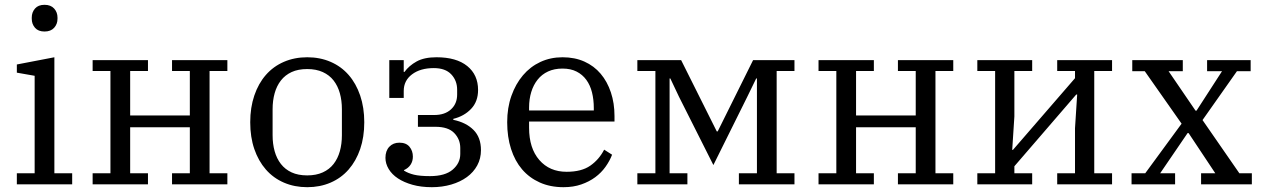

<svg xmlns="http://www.w3.org/2000/svg" viewBox="-20 -766 5253 798"><path d="M165 -635Q139 -635 125.5 -650.5Q112 -666 112 -688V-693Q112 -715 125.5 -730.5Q139 -746 165 -746Q191 -746 205 -730.5Q219 -715 219 -693V-688Q219 -666 205 -650.5Q191 -635 165 -635ZM50 -46H124V-451L50 -464V-498L206 -528V-46H280V0H50Z M365 -46H439V-471H365V-516H595V-471H521V-286H769V-471H695V-516H925V-471H851V-46H925V0H695V-46H769V-237H521V-46H595V0H365Z M1257 -37Q1294 -37 1321.5 -49.5Q1349 -62 1366.5 -84.5Q1384 -107 1392.5 -137.5Q1401 -168 1401 -204V-312Q1401 -348 1392.5 -378.5Q1384 -409 1366.5 -431.5Q1349 -454 1321.5 -466.5Q1294 -479 1257 -479Q1219 -479 1192 -466.5Q1165 -454 1147.5 -431.5Q1130 -409 1121.5 -378.5Q1113 -348 1113 -312V-204Q1113 -168 1121.5 -137.5Q1130 -107 1147.5 -84.5Q1165 -62 1192 -49.5Q1219 -37 1257 -37ZM1257 12Q1204 12 1160 -7Q1116 -26 1085 -61.5Q1054 -97 1037 -146.5Q1020 -196 1020 -258Q1020 -319 1037 -369Q1054 -419 1085 -454.5Q1116 -490 1160 -509Q1204 -528 1257 -528Q1310 -528 1354 -509Q1398 -490 1429 -454.5Q1460 -419 1477 -369Q1494 -319 1494 -258Q1494 -196 1477 -146.5Q1460 -97 1429 -61.5Q1398 -26 1354 -7Q1310 12 1257 12Z M1775 12Q1730 12 1694.5 2Q1659 -8 1634 -24.5Q1609 -41 1595.5 -63.5Q1582 -86 1582 -110Q1582 -139 1598 -156Q1614 -173 1640 -173Q1668 -173 1682 -156Q1696 -139 1696 -115Q1696 -96 1686.5 -81.5Q1677 -67 1659 -59V-57Q1676 -46 1700.5 -40Q1725 -34 1767 -34Q1830 -34 1861.5 -61Q1893 -88 1893 -126V-151Q1893 -187 1868 -213Q1843 -239 1790 -239H1717V-288H1785Q1829 -288 1854.5 -311.5Q1880 -335 1880 -373V-393Q1880 -431 1855.5 -457Q1831 -483 1783 -483Q1727 -483 1692.5 -457Q1658 -431 1658 -388V-359H1598V-516H1658V-467H1661Q1680 -493 1711.5 -510.5Q1743 -528 1794 -528Q1877 -528 1922 -491.5Q1967 -455 1967 -392Q1967 -344 1938 -313.5Q1909 -283 1864 -272V-268Q1917 -257 1948 -226Q1979 -195 1979 -142Q1979 -107 1963.5 -78.5Q1948 -50 1920.5 -30Q1893 -10 1855.5 1Q1818 12 1775 12Z M2322 12Q2267 12 2223.5 -7.5Q2180 -27 2150 -62Q2120 -97 2104 -147Q2088 -197 2088 -258Q2088 -318 2105.5 -367.5Q2123 -417 2153.5 -453Q2184 -489 2226 -508.5Q2268 -528 2318 -528Q2369 -528 2409 -510Q2449 -492 2476.5 -459.5Q2504 -427 2519 -382Q2534 -337 2534 -284V-261H2179V-235Q2179 -150 2221.5 -101Q2264 -52 2335 -52Q2397 -52 2433.5 -77.5Q2470 -103 2491 -144L2524 -123Q2514 -97 2496.5 -72.5Q2479 -48 2454 -29.5Q2429 -11 2396 0.5Q2363 12 2322 12ZM2179 -307H2448V-317Q2448 -352 2440.5 -382Q2433 -412 2417 -434Q2401 -456 2376.5 -468.5Q2352 -481 2318 -481Q2284 -481 2258 -469Q2232 -457 2214.5 -435Q2197 -413 2188 -383.5Q2179 -354 2179 -319Z M2629 -46H2704V-471H2629V-516H2811L2959 -220H2963L3110 -516H3282V-471H3208V-46H3282V0H3051V-46H3126V-440H3123L3086 -364L2945 -80L2802 -364L2766 -440H2763V-46H2837V0H2629Z M3382 -46H3456V-471H3382V-516H3612V-471H3538V-286H3786V-471H3712V-516H3942V-471H3868V-46H3942V0H3712V-46H3786V-237H3538V-46H3612V0H3382Z M4042 -46H4116V-471H4042V-516H4270V-471H4196V-282L4187 -143H4190L4448 -441V-471H4374V-516H4602V-471H4528V-46H4602V0H4374V-46H4448V-233L4457 -373H4453L4196 -75V-46H4270V0H4042Z M4683 -46H4740L4891 -252L4738 -470H4686V-516H4896V-470H4837L4949 -306H4953L5059 -470H4997V-516H5178V-470H5121L4978 -267L5131 -46H5183V0H4972V-46H5031L4920 -213H4916L4802 -46H4864V0H4683Z"/></svg>

Font: IBM Plex Serif
Style: Regular
Weight: 400
Designer: Mike Abbink, Paul van der Laan, Pieter van Rosmalen
Foundry: Bold Monday
Version: Version 2.6